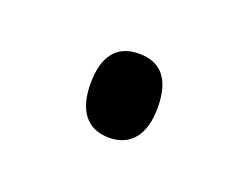

<svg xmlns="http://www.w3.org/2000/svg" viewBox="-37 -450 276 215"><g transform="rotate(20 101.5 -343.0)"><path d="M62 -343C62 -312 75 -293 102 -293C127 -293 142 -310 142 -343C142 -377 128 -393 102 -393C74 -393 62 -374 62 -343Z"/></g></svg>

Font: Noto Sans Lao Looped ExtraCondensed Light
Style: Regular
Weight: 300
Width: 2
Designer: Mark Frömberg, Ben Mitchell
Foundry: The Fontpad Ltd
Version: Version 1.002